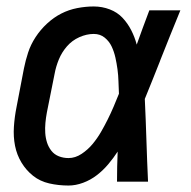

<svg xmlns="http://www.w3.org/2000/svg" viewBox="-20 -562 590 594"><path d="M192 12Q161 12 132.5 5.5Q104 -1 82.5 -18Q61 -35 46.5 -59Q32 -83 26.5 -111Q21 -139 23 -169.5Q25 -200 31 -230L54 -350Q59 -375 67 -399.5Q75 -424 90 -447Q105 -470 125.5 -489Q146 -508 169.5 -520Q193 -532 219 -537Q245 -542 270 -542Q296 -542 319.5 -533Q343 -524 359 -507Q375 -490 386 -468.5Q397 -447 403 -424Q412 -450 422 -476.5Q432 -503 442 -530H538Q522 -491 506.5 -452.5Q491 -414 476 -376L475 -373Q463 -343 451.5 -314Q440 -285 428 -256Q431 -192 433 -128Q435 -64 438 0H342Q342 -23 342.5 -46.5Q343 -70 344 -93Q331 -73 315 -54Q299 -35 279.5 -20Q260 -5 237 3.5Q214 12 192 12ZM192 -73Q213 -73 232.5 -86Q252 -99 266.5 -116.5Q281 -134 292 -153Q303 -172 313 -192Q323 -212 331.5 -232Q340 -252 348 -272Q347 -291 346.5 -310Q346 -329 343.5 -347.5Q341 -366 337 -384Q333 -402 325.5 -418Q318 -434 304 -445.5Q290 -457 270 -457Q248 -457 225.5 -447Q203 -437 187 -418.5Q171 -400 162 -378Q153 -356 149 -334L125 -214Q122 -198 120.5 -182Q119 -166 120 -150.5Q121 -135 125.5 -121Q130 -107 139 -95.5Q148 -84 162 -78.5Q176 -73 192 -73Z"/></svg>

Font: Lode Dark
Style: Bold Italic
Weight: 700
Italic angle: -11°
Monospace: yes
Designer: Belleve Invis
Foundry: Belleve Invis
Version: Version 29.2.0; ttfautohint (v1.8.3)